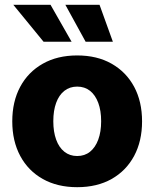

<svg xmlns="http://www.w3.org/2000/svg" viewBox="-20 -778 650 809"><path d="M305.2 10.7Q221.7 10.7 160.2 -23.9Q98.6 -58.6 65.2 -121.1Q31.7 -183.6 31.7 -266.6Q31.7 -350.1 65.2 -412.4Q98.6 -474.6 160.2 -509.5Q221.7 -544.4 305.2 -544.4Q389.2 -544.4 450.4 -509.5Q511.7 -474.6 545.2 -412.4Q578.6 -350.1 578.6 -266.6Q578.6 -183.6 545.2 -121.1Q511.7 -58.6 450.4 -23.9Q389.2 10.7 305.2 10.7ZM305.2 -120.6Q336.9 -120.6 359.4 -138.7Q381.8 -156.7 394 -189.7Q406.2 -222.7 406.2 -267.1Q406.2 -312 394 -344.7Q381.8 -377.4 359.4 -395.3Q336.9 -413.1 305.2 -413.1Q273.9 -413.1 251.2 -395.3Q228.5 -377.4 216.6 -344.7Q204.6 -312 204.6 -267.1Q204.6 -222.7 216.6 -189.7Q228.5 -156.7 251.2 -138.7Q273.9 -120.6 305.2 -120.6ZM340.8 -602.1 255.4 -757.8H399.4L455.6 -602.1ZM163.6 -602.1 36.1 -757.8H192.9L281.7 -602.1Z"/></svg>

Font: Inter 20pt ExtraBold
Style: Regular
Weight: 800
Version: Version 4.001;git-66647c0bb